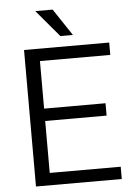

<svg xmlns="http://www.w3.org/2000/svg" viewBox="-60 -952 689 996"><g transform="rotate(-5 284.5 -453.5)"><path d="M533.2 -64V0H86.4V-710.9H529.8V-646.5H163.6V-398.9H483.4V-334.5H163.6V-64ZM252.4 -906.7 345.7 -766.6H280.3L162.1 -906.7Z"/></g></svg>

Font: Vazirmatn RD Light
Style: Regular
Weight: 300
Designer: Saber Rastikerdar
Foundry: Saber Rastikerdar
Version: Version 32.102